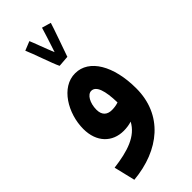

<svg xmlns="http://www.w3.org/2000/svg" viewBox="-291 -750 1032 1032"><g transform="rotate(-45 225.0 -234.5)"><path d="M201 -487 266 -492 265 -493C278 -530 324 -659 331 -684L279 -699C275 -685 252 -611 234 -558C215 -603 189 -676 180 -696L128 -675C146 -636 183 -523 201 -487ZM52 230C259 211 407 91 407 -110C407 -282 337 -400 232 -400C125 -401 51 -274 51 -157C51 -56 112 4 198 4C219 4 240 1 259 -5C220 68 135 95 23 109ZM174 -180C174 -231 198 -272 226 -272C263 -272 280 -219 282 -128C265 -122 248 -120 232 -120C200 -120 174 -136 174 -180Z"/></g></svg>

Font: Noto Sans Arabic UI XCn
Style: Bold
Weight: 700
Width: 2
Designer: Monotype Design Team, Nadine Chahine and Nizar Qandah
Foundry: Monotype Imaging Inc.
Version: Version 2.010